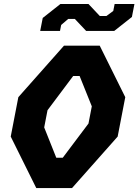

<svg xmlns="http://www.w3.org/2000/svg" viewBox="-20 -964 709 984"><path d="M166 0H349L583 -264L622 -466L491 -730H308L74 -466L35 -264ZM186 -805.5H287.5L293.5 -836L329.5 -867H363.5L421.5 -805.5H565.5L656 -877L669 -943.5H567.5L560.5 -908L525.5 -882H491.5L433.5 -943.5H289.5L199 -872ZM206.5 -311 223.5 -399 355 -574.5H388L450.5 -419L433.5 -331L301.5 -155.5H268.5Z"/></svg>

Font: Monaspace Krypton ExtraBold
Style: Italic
Weight: 800
Italic angle: -11°
Designer: Riley Cran & the Lettermatic Team
Foundry: Lettermatic
Version: Version 1.101 (Monaspace Krypton)